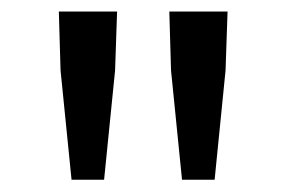

<svg xmlns="http://www.w3.org/2000/svg" viewBox="-20 -709 486 325"><path d="M266.6 -689.5H365.2L361.8 -589.8L343.3 -404.8H288.1L269.5 -589.8ZM79.6 -689.5H178.2L174.8 -589.8L156.2 -404.8H101.1L82.5 -589.8Z"/></svg>

Font: Varta SemiBold
Style: Regular
Weight: 600
Designer: Joana Correia, Viktoriya Grabowska, Eben Sorkin
Foundry: Sorkin Type
Version: Version 1.003; ttfautohint (v1.3) -l 8 -r 24 -G 200 -x 12 -H